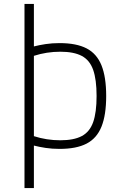

<svg xmlns="http://www.w3.org/2000/svg" viewBox="-20 -750 640 980"><path d="M284 10Q246 10 213 5Q180 0 153 -7V210H105V-730H153V-513Q180 -520 213 -525Q246 -530 284 -530Q370 -530 422 -503Q474 -476 498 -416.5Q522 -357 522 -260Q522 -163 498 -103.5Q474 -44 422 -17Q370 10 284 10ZM153 -55Q218 -34 288 -34Q357 -34 397.5 -55.5Q438 -77 455.5 -126.5Q473 -176 473 -260Q473 -344 455.5 -393.5Q438 -443 397.5 -464.5Q357 -486 288 -486Q218 -486 153 -465Z"/></svg>

Font: M PLUS Code Latin 60 Light
Style: Regular
Weight: 300
Width: 7
Monospace: yes
Designer: Coji Morishita
Foundry: UNDERFOREST DESIGN
Version: Version 1.005; ttfautohint (v1.8.3)